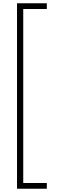

<svg xmlns="http://www.w3.org/2000/svg" viewBox="-20 -793 347 1173"><path d="M266 360H84V-773H266V-738H122V325H266Z"/></svg>

Font: Noto Sans Telugu SemiCondensed ExtraLight
Style: Regular
Weight: 200
Width: 4
Designer: Jelle Bosma - Monotype Design Team
Foundry: Monotype Imaging Inc.
Version: Version 2.005; ttfautohint (v1.8.4.7-5d5b)